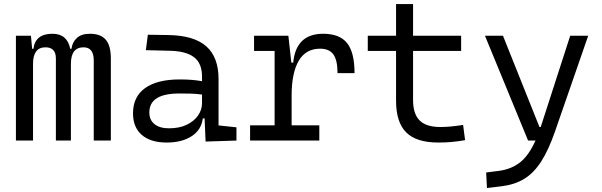

<svg xmlns="http://www.w3.org/2000/svg" viewBox="-20 -694 2970 948"><path d="M442.9 0V-395.5Q442.9 -460.4 392.6 -460.4Q330.1 -460.4 330.1 -378.9V0H255.9V-405.3Q255.9 -460.4 204.6 -460.4Q143.1 -460.4 143.1 -378.9V0H58.6V-517.6H132.8L138.7 -453.1H145Q154.3 -527.3 238.8 -527.3Q312 -527.3 326.7 -453.1H333Q336.9 -485.8 359.6 -506.6Q382.3 -527.3 423.8 -527.3Q477.1 -527.3 502.2 -498Q527.3 -468.8 527.3 -405.3V0Z M995.1 4.9 990.2 -109.4H981.4Q974.1 -52.2 925.8 -21.2Q877.4 9.8 803.2 9.8Q723.6 9.8 680.2 -27.8Q636.7 -65.4 636.7 -134.3Q636.7 -216.3 696.3 -259Q755.9 -301.8 867.7 -301.8Q931.6 -301.8 977.5 -293V-315.9Q977.5 -381.3 938 -411.6Q898.4 -441.9 816.9 -443.4L700.2 -446.3L710 -522.5L810.5 -521Q938 -519 998.5 -465.3Q1059.1 -411.6 1059.1 -303.7V-74.7L1147.5 -65.4V0ZM977.5 -227.1Q950.7 -231 922.1 -231.7Q893.6 -232.4 865.2 -232.4Q717.3 -232.4 717.3 -138.7Q717.3 -101.6 742.9 -81.1Q768.6 -60.5 814.5 -60.5Q865.7 -60.5 902.1 -78.1Q938.5 -95.7 958 -124Q977.5 -152.3 977.5 -184.1Z M1419.9 -222.7V-75.2H1556.6V0H1214.8V-75.2H1335.9V-442.4H1234.4V-517.6H1403.8L1418.5 -384.8H1427.7Q1441.4 -527.3 1575.7 -527.3Q1656.7 -527.3 1693.6 -481.4Q1730.5 -435.5 1730.5 -333H1646.5Q1646.5 -397 1626 -425.3Q1605.5 -453.6 1560.5 -453.6Q1489.7 -453.6 1454.8 -393.6Q1419.9 -333.5 1419.9 -222.7Z M2144.5 9.8Q2035.6 9.8 1985.6 -40.3Q1935.5 -90.3 1935.5 -196.8V-442.4H1795.9V-517.6H1935.5V-673.8H2019.5V-517.6H2256.8V-442.4H2019.5V-200.2Q2019.5 -131.8 2051.8 -99.4Q2084 -66.9 2154.3 -66.9Q2180.7 -66.9 2207.8 -69.6Q2234.9 -72.3 2266.6 -77.1L2276.4 -2Q2243.2 3.9 2211.7 6.8Q2180.2 9.8 2144.5 9.8Z M2384.3 234.4 2380.4 157.7 2445.3 149.4Q2506.8 140.6 2549.1 106.7Q2591.3 72.8 2624 0H2587.4L2374.5 -517.6H2463.4L2643.6 -66.9H2649.9Q2650.4 -68.4 2650.9 -70.3L2795.4 -517.6H2884.3L2720.7 -45.9Q2688.5 46.9 2651.9 103.8Q2615.2 160.6 2568.1 189.2Q2521 217.8 2457 225.6Z"/></svg>

Font: CaskaydiaMono NF SemiLight
Style: Regular
Weight: 350
Designer: Aaron Bell
Foundry: Saja Typeworks
Version: Version 2111.001; ttfautohint (v1.8.4);Nerd Fonts 3.1.1